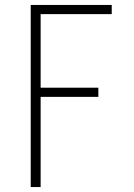

<svg xmlns="http://www.w3.org/2000/svg" viewBox="-20 -755 540 775"><path d="M104 0V-735H431V-698H144V-401H377V-364H144V0Z"/></svg>

Font: Zed Sans Extralight
Style: Regular
Weight: 200
Designer: Belleve Invis
Foundry: Belleve Invis
Version: Version 1.0.0; ttfautohint (v1.8.4)